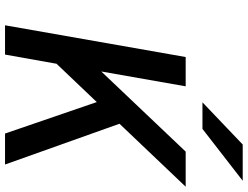

<svg xmlns="http://www.w3.org/2000/svg" viewBox="-128 -832 961 744"><g transform="rotate(90 352.0 -460.5)"><path d="M78.5 0 201.5 -700H315L257.5 -373L568 -700H704L460 -443.5L618 0H498L376 -355.5L227.5 -199.5L192 0ZM377 -765 540.5 -921H681L480 -765Z"/></g></svg>

Font: Overpass SemiBold
Style: Italic
Weight: 600
Italic angle: -10°
Designer: Delve Withrington, Dave Bailey, Thomas Jockin
Foundry: Delve Fonts LLC
Version: Version 4.000